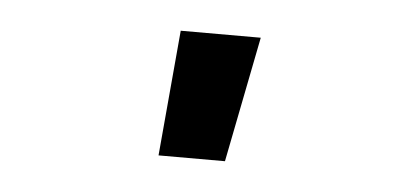

<svg xmlns="http://www.w3.org/2000/svg" viewBox="-28 -798 505 239"><g transform="rotate(5 225.0 -678.5)"><path d="M176 -600 190 -757H290L259 -600Z"/></g></svg>

Font: Iosevka Aile
Style: Bold
Weight: 700
Designer: Belleve Invis
Foundry: Belleve Invis
Version: Version 28.0.1; ttfautohint (v1.8.4)